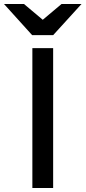

<svg xmlns="http://www.w3.org/2000/svg" viewBox="-67 -941 428 961"><path d="M199 -765H94L-47 -921H53L147 -842L241 -921H341ZM95 0V-700H199V0Z"/></svg>

Font: Overpass Light
Style: Bold
Weight: 600
Designer: Delve Withrington, Thomas Jockin
Foundry: Delve Fonts
Version: Version 3.000;DELV;Overpass